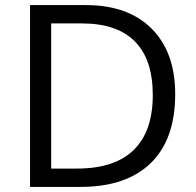

<svg xmlns="http://www.w3.org/2000/svg" viewBox="-20 -734 769 754"><path d="M317 -714H98V0H296Q476 0 572 -93.5Q668 -187 668 -364Q668 -529 575.5 -621.5Q483 -714 317 -714ZM282 -72H181V-642H302Q440 -642 510 -571Q580 -500 580 -361Q580 -218 505 -145Q430 -72 282 -72Z"/></svg>

Font: OpenSansMMV
Style: Regular
Weight: 400
Designer: Steve Matteson
Foundry: Ascender Corporation
Version: Version 4.000